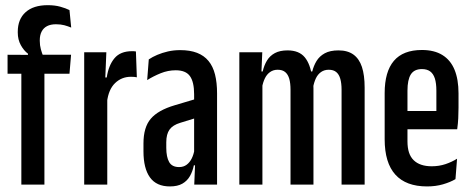

<svg xmlns="http://www.w3.org/2000/svg" viewBox="-20 -696 1778 724"><path d="M160 -676.5Q186.5 -676.5 207.2 -670.8Q228 -665 242 -658L248.5 -592Q236.5 -597 222.8 -600.8Q209 -604.5 191 -604.5Q171 -604.5 157.5 -597.5Q144 -590.5 137 -577Q130 -563.5 130 -544V-542Q130 -525 134 -510.5Q138 -496 143.5 -482.5L85.5 -484V-493.5Q70 -505 58.5 -525.8Q47 -546.5 47 -573.5V-576Q47 -623.5 76.5 -650Q106 -676.5 160 -676.5ZM60.5 0V-463H147.5V0ZM8.5 -418V-489.5L100 -489L131.5 -489.5H248L242 -418Z M383.5 -311 362 -404H382.5Q389.5 -450 411.8 -476.5Q434 -503 478 -503Q482 -503 485.2 -502.8Q488.5 -502.5 492.5 -502L496 -404.5Q492 -405.5 486.5 -406Q481 -406.5 474 -406.5Q438.5 -406.5 413.8 -382.5Q389 -358.5 383.5 -311ZM297.5 0V-499H381L376 -377L384.5 -360.5V0Z M712.5 0 716 -86H712V-300.5V-340.5Q712 -387 696.2 -409Q680.5 -431 642.5 -431Q613.5 -431 585.8 -419.8Q558 -408.5 535 -394L541 -472Q555 -481.5 573.2 -489.2Q591.5 -497 613.2 -502Q635 -507 659.5 -507Q696.5 -507 723 -496.8Q749.5 -486.5 766.2 -466.2Q783 -446 790.8 -415.2Q798.5 -384.5 798.5 -344V0ZM620.5 7Q570 7 545.5 -27Q521 -61 521 -125.5V-155Q521 -216 548.5 -248.2Q576 -280.5 638.5 -299L722.5 -324L731.5 -255L660 -233Q631.5 -224.5 619.2 -207.2Q607 -190 607 -159.5V-139Q607 -104 617.8 -85Q628.5 -66 655.5 -66Q672 -66 683.8 -74.8Q695.5 -83.5 703 -98.5Q710.5 -113.5 713.5 -133L724 -72.5H711Q706.5 -50 696.2 -32Q686 -14 667.8 -3.5Q649.5 7 620.5 7Z M1268 0V-357.5Q1268 -382 1263.2 -398.8Q1258.5 -415.5 1248 -424.2Q1237.5 -433 1219.5 -433Q1203 -433 1190.8 -424.5Q1178.5 -416 1171.2 -400.8Q1164 -385.5 1160.5 -366L1148.5 -426.5H1157.5Q1162.5 -447.5 1173.5 -465.8Q1184.5 -484 1204.5 -495Q1224.5 -506 1256.5 -506Q1291 -506 1312.8 -490.2Q1334.5 -474.5 1344.8 -443.5Q1355 -412.5 1355 -365.5V0ZM882.5 0V-499H969L965.5 -416L969.5 -413V0ZM1075.5 0V-357.5Q1075.5 -382 1070.8 -398.8Q1066 -415.5 1055.5 -424.2Q1045 -433 1027 -433Q1010.5 -433 998.2 -424.2Q986 -415.5 978.8 -400.5Q971.5 -385.5 968 -365.5L949.5 -426.5H970.5Q976 -450 986.8 -467.8Q997.5 -485.5 1016.5 -495.8Q1035.5 -506 1064.5 -506Q1107.5 -506 1129 -480.2Q1150.5 -454.5 1157 -404Q1159.5 -395 1160.8 -384.5Q1162 -374 1162 -362.5V0Z M1590.5 7Q1511 7 1470.8 -37.5Q1430.5 -82 1430.5 -171V-345Q1430.5 -425.5 1465.2 -466.5Q1500 -507.5 1571 -507.5Q1617.5 -507.5 1648.2 -488.5Q1679 -469.5 1694 -433Q1709 -396.5 1709 -344V-290.5Q1709 -270 1708 -250Q1707 -230 1704 -208.5H1625.5Q1625.5 -253 1625.5 -287.8Q1625.5 -322.5 1625.5 -354Q1625.5 -382 1619.8 -400Q1614 -418 1602 -426.8Q1590 -435.5 1571 -435.5Q1542 -435.5 1529.2 -415.5Q1516.5 -395.5 1516.5 -354V-249.5V-234.5V-163Q1516.5 -139 1522.2 -121.2Q1528 -103.5 1539.8 -92Q1551.5 -80.5 1568.5 -74.8Q1585.5 -69 1608 -69Q1635.5 -69 1659.5 -77Q1683.5 -85 1703.5 -97.5L1697.5 -20.5Q1678 -9 1650.5 -1Q1623 7 1590.5 7ZM1484.5 -208.5V-277.5H1684V-208.5Z"/></svg>

Font: Anek Latin Condensed Medium
Style: Regular
Weight: 500
Width: 3
Designer: Yesha Goshar
Foundry: Ek Type
Version: Version 1.003